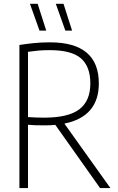

<svg xmlns="http://www.w3.org/2000/svg" viewBox="-20 -964 606 984"><path d="M79.5 0V-733.5Q114.5 -739 152.2 -743Q190 -747 236 -747Q486.5 -747 486.5 -536.5Q486.5 -366.5 310 -330.5L546 0H493L263.5 -324Q237.5 -321.5 208.5 -321.5Q180 -321.5 160.5 -322.2Q141 -323 123.5 -324.5V0ZM205.5 -361Q330.5 -361 386.8 -404Q443 -447 443 -536.5Q443 -623 394.8 -665Q346.5 -707 235 -707Q203 -707 177 -704.8Q151 -702.5 123.5 -698.5V-364Q148 -362.5 166 -361.8Q184 -361 205.5 -361ZM315 -807 266 -944.5H305.5L349.5 -807ZM182.5 -807 133.5 -944.5H173L217 -807Z"/></svg>

Font: Encode Sans Cnd XLt
Style: Regular
Weight: 200
Width: 3
Designer: Multiple Designers
Foundry: Impallari Type
Version: Version 3.002; ttfautohint (v1.8.3) -l 8 -r 50 -G 200 -x 14 